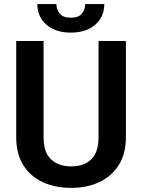

<svg xmlns="http://www.w3.org/2000/svg" viewBox="-20 -912 697 942"><path d="M463.4 -710.9H597.7V-238.8Q597.7 -157.2 562.5 -101.8Q527.3 -46.4 466.8 -18.3Q406.2 9.8 329.1 9.8Q251 9.8 189.9 -18.3Q128.9 -46.4 94.2 -101.8Q59.6 -157.2 59.6 -238.8V-710.9H193.8V-238.8Q193.8 -164.6 230.5 -130.1Q267.1 -95.7 329.1 -95.7Q392.1 -95.7 427.7 -130.1Q463.4 -164.6 463.4 -238.8ZM397.9 -892.1H491.7Q491.7 -830.1 447.5 -791Q403.3 -752 327.6 -752Q252 -752 207.5 -791Q163.1 -830.1 163.1 -892.1H256.8Q256.8 -865.7 272.9 -845.5Q289.1 -825.2 327.6 -825.2Q365.7 -825.2 381.8 -845.5Q397.9 -865.7 397.9 -892.1Z"/></svg>

Font: Vazirmatn RD UI FD SemiBold
Style: Regular
Weight: 600
Designer: Saber Rastikerdar
Foundry: Saber Rastikerdar
Version: Version 33.003